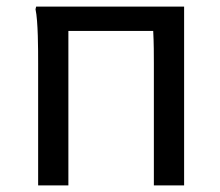

<svg xmlns="http://www.w3.org/2000/svg" viewBox="-20 -564 668 584"><path d="M540 -544H90L88 -536C96 -500 96 -412 96 -372V0H188V-470H446C448 -434 448 -395 448 -372V0H540Z"/></svg>

Font: Kufam Arabic Latin Roman Normal
Style: Regular
Weight: 400
Designer: Wael Morcos & Artur Schmal
Version: Version 1.200;PS 001.200;hotconv 1.0.88;makeotf.lib2.5.64775